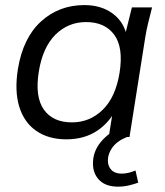

<svg xmlns="http://www.w3.org/2000/svg" viewBox="-20 -531 640 744"><path d="M237.2 8.9Q168.2 8.9 121 -23.5Q73.8 -55.9 54.8 -117.1Q35.8 -178.2 49.4 -263.8Q69.4 -384.7 139.1 -448Q208.8 -511.3 306.8 -511.3Q373.5 -511.3 418.3 -477.3Q463.1 -443.4 472.6 -384.5L461.5 -383.1L491.1 -502.3H569.3Q561.8 -472.9 554.5 -443.6Q547.3 -414.2 542.8 -385.9L481.8 0H401.3L420.4 -119.7H435.3Q408.7 -59.9 358.3 -25.5Q307.9 8.9 237.2 8.9ZM258.6 -56.8Q328.2 -56.8 378.2 -105.8Q428.2 -154.8 443.3 -249.1Q458.9 -346.6 422.8 -396.1Q386.8 -445.5 313.6 -445.5Q243.9 -445.5 194.7 -396.5Q145.5 -347.5 130.4 -253.8Q114.8 -156.2 149.8 -106.5Q184.8 -56.8 258.6 -56.8ZM437.2 192.3Q390.5 192.3 365.3 167.4Q340.2 142.4 340.2 102.1Q340.2 56.2 370.4 19.5Q400.5 -17.2 446.9 -36.2L471.9 0Q434.3 15.1 416.1 39.7Q398 64.4 398 90.5Q398 113.7 411.8 127.7Q425.5 141.8 451.1 141.8Q464.1 141.8 477.1 138.8Q490.1 135.8 505.1 129.7L515.6 176.9Q499 182.8 479 187.6Q459.1 192.3 437.2 192.3Z"/></svg>

Font: Mulish ExtraLight
Style: Italic
Weight: 200
Italic angle: -9°
Designer: Vernon Adams
Foundry: Vernon Adams
Version: Version 3.603